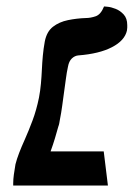

<svg xmlns="http://www.w3.org/2000/svg" viewBox="-20 -576 415 596"><path d="M101 -273Q105 -294 107 -316Q109 -338 110 -360Q111 -382 113 -403.5Q115 -425 119 -447Q125 -478 144.5 -493Q164 -508 191 -513.5Q218 -519 246 -520Q261 -520 277 -525.5Q293 -531 303 -556Q303 -556 314 -555Q325 -554 339 -548.5Q353 -543 364 -531Q375 -519 375 -498Q375 -494 375 -490Q375 -486 374 -481Q367 -450 327.5 -429.5Q288 -409 223 -404Q212 -403 203 -394.5Q194 -386 191 -369Q187 -351 184.5 -331Q182 -311 179 -291Q176 -269 173 -247Q170 -225 166 -205Q165 -199 164 -193.5Q163 -188 161 -183Q156 -165 150.5 -146.5Q145 -128 137 -106H302L315 0H21V-7Q21 -19 23 -34Q25 -49 28 -66Q32 -82 39.5 -101.5Q47 -121 57 -143Q69 -170 81 -202Q93 -234 101 -273Z"/></svg>

Font: Libertinus Serif SemiBold
Style: Italic
Weight: 600
Italic angle: -11.5°
Designer: Philipp H. Poll, Khaled Hosny
Foundry: Caleb Maclennan
Version: Version 7.051;RELEASE